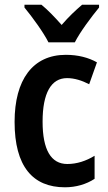

<svg xmlns="http://www.w3.org/2000/svg" viewBox="-20 -786 457 816"><path d="M186 -606H298C320 -650 369 -715 401 -754V-766H329C299 -740 274 -717 242 -680C212 -714 182 -745 156 -766H84V-754C117 -714 165 -648 186 -606ZM256 10C303 10 347 -3 382 -26V-124C346 -102 307 -89 266 -89C197 -89 161 -149 161 -269C161 -390 197 -454 265 -454C296 -454 328 -444 359 -428L392 -521C357 -541 312 -553 260 -553C119 -553 42 -447 42 -268C42 -79 119 10 256 10Z"/></svg>

Font: Noto Sans Khmer Condensed SemiBold
Style: Regular
Weight: 600
Width: 3
Designer: Danh Hong and the Monotype Design Team
Foundry: Monotype Imaging Inc.
Version: Version 2.004